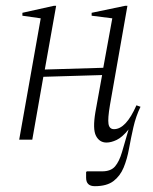

<svg xmlns="http://www.w3.org/2000/svg" viewBox="-20 -480 525 660"><path d="M46 0 120 -417 57 -426V-436L165 -460H173L134 -241L335 -247L366 -417L295 -426V-436L410 -460H418L358 -119Q350 -72 353 -54Q356 -36 372 -36Q413 -36 449 -118L463 -113Q447 -80 438.5 -42.5Q430 -5 423.5 31Q417 67 405 96Q393 125 370 142.5Q347 160 306 160Q276 160 276 131V111L279 109H331Q361 109 375.5 92Q390 75 399.5 42.5Q409 10 422 -35Q400 -8 381 1Q362 10 346 10Q322 10 310 -13Q298 -36 308 -95L331 -222L129 -216L91 0Z"/></svg>

Font: Spectral ExtraLight
Style: Italic
Weight: 275
Italic angle: -10°
Designer: Jean-Baptiste Levee
Foundry: Production Type
Version: Version 2.001